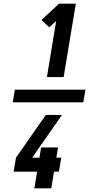

<svg xmlns="http://www.w3.org/2000/svg" viewBox="-20 -868 540 1056"><path d="M438 -305H50L62 -375H450ZM238 -444 289 -753 251 -718 208 -758 305 -848H397L330 -444ZM169 168 184 76H55L68 -1L232 -236H321L157 -1H197L206 -57H299L290 -1H317L304 76H277L262 168Z"/></svg>

Font: Iosevka Heavy
Style: Italic
Weight: 900
Italic angle: -9°
Monospace: yes
Designer: Belleve Invis
Foundry: Belleve Invis
Version: Version 32.5.0; ttfautohint (v1.8.4)